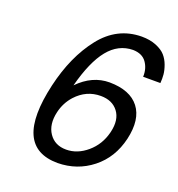

<svg xmlns="http://www.w3.org/2000/svg" viewBox="-132 -819 885 952"><g transform="rotate(20 310.5 -343.0)"><path d="M119 -329Q157 -493 241.5 -600.5Q326 -708 455 -709Q499 -709 532 -695.5Q565 -682 582 -662.5Q599 -643 608.5 -617Q618 -591 620 -569Q622 -547 620 -524H529Q531 -567 508.5 -599Q486 -631 437 -632Q360 -631 307 -565.5Q254 -500 219 -366Q292 -441 383 -441Q492 -440 539 -379Q586 -318 561 -209Q536 -102 457.5 -40Q379 22 276 23Q38 22 119 -329ZM293 -54Q352 -54 403 -97.5Q454 -141 471 -209Q471 -210 471.5 -211Q472 -212 472 -213Q488 -281 457 -322Q426 -363 365 -363Q289 -363 235 -304Q200 -265 188 -213Q172 -144 202.5 -99Q233 -54 293 -54Z"/></g></svg>

Font: Miedinger
Style: Italic
Weight: 400
Italic angle: -13°
Version: Version 001.000